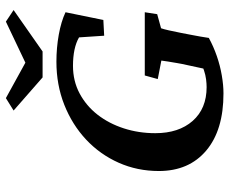

<svg xmlns="http://www.w3.org/2000/svg" viewBox="-86 -716 810 679"><g transform="rotate(-90 319.5 -376.0)"><path d="M329.1 8.8Q199.2 8.8 127 -52.2Q54.7 -113.3 54.7 -219.7Q54.7 -295.9 84 -361.8Q113.3 -427.7 166 -477.1Q218.8 -526.4 289.1 -554.2Q359.4 -582 441.4 -582Q490.2 -582 536.6 -573.7Q583 -565.4 616.2 -549.8L588.9 -416L533.2 -413.1L527.3 -502Q508.8 -512.7 483.4 -518.1Q458 -523.4 426.8 -523.4Q373 -523.4 329.1 -500Q285.2 -476.6 253.9 -436.5Q222.7 -396.5 205.6 -343.8Q188.5 -291 188.5 -232.4Q188.5 -149.4 231.9 -100.1Q275.4 -50.8 351.6 -50.8Q363.3 -50.8 378.9 -52.7Q394.5 -54.7 410.6 -60.1Q426.8 -65.4 441.4 -75.2L408.2 -21.5L429.7 -121.1Q433.6 -137.7 436.5 -155.3Q439.5 -172.9 441.9 -187.5Q444.3 -202.1 445.3 -210.9L379.9 -223.6L392.6 -269.5H616.2L609.4 -225.6L559.6 -211.9Q556.6 -204.1 552.2 -184.6Q547.9 -165 543 -140.6Q539.1 -119.1 534.7 -97.2Q530.3 -75.2 525.4 -43Q495.1 -26.4 460.9 -14.6Q426.8 -2.9 392.6 2.9Q358.4 8.8 329.1 8.8ZM268.6 -733.4 312.5 -760.7 466.8 -675.8H404.3L583 -760.7L624 -733.4L477.5 -630.9H385.7Z"/></g></svg>

Font: Crimson Pro SemiBold
Style: Italic
Weight: 600
Italic angle: -12°
Designer: Jacques Le Bailly
Foundry: Baron von Fonthausen
Version: Version 1.003